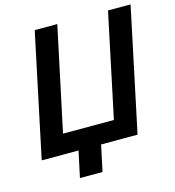

<svg xmlns="http://www.w3.org/2000/svg" viewBox="-123 -814 974 1068"><g transform="rotate(-15 363.5 -280.0)"><path d="M205 150H335L367 0H577L727 -710H597L471 -113H178L305 -710H175L25 0H237Z"/></g></svg>

Font: Geist SemiBold
Style: Italic
Weight: 600
Italic angle: -12°
Designer: Basement.studio, Andrés Briganti, Mateo Zaragoza
Foundry: Basement.studio, Vercel, Andrés Briganti, Guido Ferreyra, Mateo Zaragoza
Version: Version 1.500